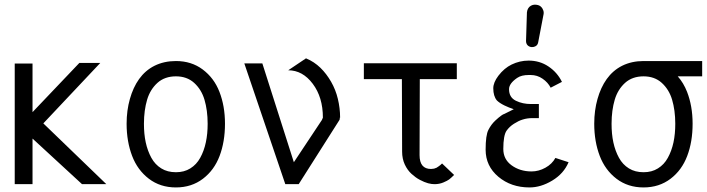

<svg xmlns="http://www.w3.org/2000/svg" viewBox="-20 -799 3069 833"><path d="M43.9 -523.4V0H121.1V-197.8L335.9 0H441.4L168 -263.7L415 -525.9H324.2L121.1 -312.5V-523.4Z M529.3 -262.2C529.3 -210 537.6 -163.6 553.2 -122.6C568.8 -81.5 593.3 -48.3 626 -23.4C658.7 1.5 697.8 14.2 743.2 14.2C788.6 14.2 827.6 1.5 860.4 -23.4C893.1 -48.3 917 -81.1 932.6 -122.1C948.2 -163.1 956.1 -210 956.1 -262.2C956.1 -314 947.8 -359.9 932.1 -400.4C916.5 -440.9 892.1 -473.1 859.4 -497.6C826.7 -522 788.1 -534.2 743.2 -534.2C709 -534.2 677.7 -527.3 650.4 -513.7C623 -500 601.1 -480.5 583.5 -456.1C565.9 -431.6 552.7 -402.3 543.5 -369.6C534.2 -336.9 529.3 -300.8 529.3 -262.2ZM604.5 -262.2C604.5 -301.8 609.4 -336.4 618.2 -366.2C627 -396 642.1 -420.4 663.1 -439.5C684.1 -458.5 711.4 -467.8 743.2 -467.8C774.9 -467.8 801.3 -458.5 822.3 -439.5C843.3 -420.4 858.4 -396 867.2 -366.2C876 -336.4 880.9 -301.8 880.9 -262.2C880.9 -232.9 878.4 -206.1 873 -181.2C867.7 -156.2 859.4 -133.8 848.6 -114.3C837.9 -94.7 823.7 -79.6 805.7 -68.4C787.6 -57.1 767.1 -51.8 743.2 -51.8C719.2 -51.8 697.8 -57.1 679.7 -68.4C661.6 -79.6 647.5 -94.7 636.7 -114.3C626 -133.8 617.7 -156.2 612.3 -181.2C606.9 -206.1 604.5 -232.9 604.5 -262.2Z M1217.8 0H1275.9L1452.6 -278.3C1454.1 -280.3 1454.6 -283.7 1454.1 -288.6H1455.6C1455.6 -316.4 1452.1 -343.8 1445.8 -370.1C1439.5 -396.5 1429.7 -421.4 1416.5 -444.3C1403.3 -467.3 1387.7 -487.8 1370.1 -504.9C1352.5 -522 1331.5 -536.1 1307.6 -545.9L1230.5 -494.1C1272 -494.1 1307.6 -474.6 1336.9 -435.5C1366.2 -396.5 1380.9 -347.7 1380.9 -288.6L1376.5 -278.3L1254.9 -95.2L1118.2 -523.9H1040Z M1558.6 -524.4V-455.6H1723.6L1724.6 -141.1C1724.6 -120.6 1728.5 -101.6 1736.3 -85C1744.1 -68.4 1753.9 -55.2 1765.1 -44.9C1776.4 -34.7 1788.6 -25.4 1801.8 -18.6C1814.9 -11.7 1826.7 -6.8 1837.4 -3.9C1848.1 -1 1857.4 0 1865.2 0C1878.9 0 1891.6 -2.4 1903.3 -7.3C1915 -12.2 1923.3 -16.6 1928.7 -20.5C1934.1 -24.4 1940.9 -31.2 1950.2 -40L1897.9 -89.8L1890.6 -83L1882.8 -77.1L1874 -71.3L1863.3 -67.4L1850.1 -65.9C1816.9 -65.9 1800.3 -85.9 1800.3 -126L1801.3 -455.6H1961.9V-524.4Z M2262.2 -620.6C2262.2 -615.7 2263.2 -611.8 2265.1 -607.9L2268.1 -603.5C2272.5 -598.6 2278.3 -595.7 2285.6 -594.7H2288.6C2293.9 -594.7 2298.8 -595.7 2303.7 -598.6C2310.1 -602.1 2313.5 -607.9 2314.9 -615.2L2338.4 -737.8C2338.4 -739.3 2338.9 -741.2 2338.9 -742.7C2338.9 -750 2336.9 -755.9 2333.5 -761.7C2332.5 -763.2 2331.5 -764.6 2330.1 -766.6C2324.7 -773.4 2316.9 -777.3 2307.1 -778.3C2304.7 -778.8 2302.7 -778.8 2300.3 -778.8C2294.4 -778.8 2289.1 -777.3 2283.7 -774.4C2273.4 -768.6 2267.6 -758.8 2266.1 -745.6ZM2446.8 -95.2 2389.6 -113.8C2380.4 -96.7 2365.7 -82 2346.2 -71.3C2326.7 -60.5 2306.6 -55.2 2286.1 -55.2C2252 -55.2 2223.1 -64.5 2199.2 -82C2175.3 -99.6 2163.6 -123 2163.6 -152.8C2163.6 -191.9 2168.5 -218.8 2177.7 -231.9C2186 -243.7 2196.8 -253.9 2210 -262.2C2223.1 -270.5 2235.8 -276.9 2247.6 -280.3C2261.2 -284.7 2275.4 -286.6 2290 -286.6H2317.9V-347.7H2282.7C2259.8 -347.7 2238.3 -352.1 2218.3 -361.8C2198.2 -371.6 2188.5 -388.2 2188.5 -412.1C2188.5 -428.7 2200.2 -444.8 2223.6 -460.9C2236.3 -469.7 2253.4 -473.6 2273.9 -473.6H2282.2C2301.3 -473.6 2318.4 -468.3 2334 -457.5C2349.6 -446.8 2361.3 -433.6 2369.1 -418.5L2418 -443.8C2404.3 -471.7 2384.8 -493.7 2359.4 -510.7C2334 -527.8 2305.2 -536.1 2273.4 -536.1C2247.6 -536.1 2223.1 -530.3 2199.7 -519C2178.7 -508.8 2159.2 -492.7 2142.1 -470.2C2127.4 -450.7 2120.1 -432.6 2120.1 -416C2120.1 -393.1 2125.5 -375.5 2135.7 -363.3C2143.1 -356 2153.8 -348.6 2168.9 -341.3C2182.1 -335 2195.3 -329.6 2209 -325.2L2168 -304.7C2162.1 -303.7 2148.9 -294.4 2129.4 -276.4C2117.2 -265.1 2107.4 -252 2099.1 -235.8C2090.8 -220.2 2086.9 -191.4 2086.9 -149.4C2086.9 -102.1 2105.5 -63 2142.1 -32.2C2178.7 -1.5 2223.6 14.2 2277.3 14.2C2310.1 14.2 2342.8 4.4 2376 -15.6C2409.2 -35.6 2432.6 -62 2446.8 -95.2Z M2633.3 -262.2C2633.3 -301.8 2638.2 -336.4 2647 -366.2C2655.8 -396 2670.9 -420.4 2691.9 -439.5C2712.9 -458.5 2740.2 -467.8 2772 -467.8C2803.7 -467.8 2830.1 -458.5 2851.1 -439.5C2872.1 -420.4 2887.2 -396 2896 -366.2C2904.8 -336.4 2909.7 -301.8 2909.7 -262.2C2909.7 -232.9 2907.2 -206.1 2901.9 -181.2C2896.5 -156.2 2888.2 -133.8 2877.4 -114.3C2866.7 -94.7 2852.5 -79.6 2834.5 -68.4C2816.4 -57.1 2795.9 -51.8 2772 -51.8C2748 -51.8 2726.6 -57.1 2708.5 -68.4C2690.4 -79.6 2676.3 -94.7 2665.5 -114.3C2654.8 -133.8 2646.5 -156.2 2641.1 -181.2C2635.7 -206.1 2633.3 -232.9 2633.3 -262.2ZM2558.1 -262.2C2558.1 -210 2566.4 -163.6 2582 -122.6C2597.7 -81.5 2622.1 -48.3 2654.8 -23.4C2687.5 1.5 2726.6 14.2 2772 14.2C2817.4 14.2 2856.4 1.5 2889.2 -23.4C2921.9 -48.3 2945.8 -81.1 2961.4 -122.1C2977.1 -163.1 2984.9 -210 2984.9 -262.2C2984.9 -314 2976.6 -359.9 2960.9 -400.4C2950.7 -426.3 2937.5 -448.7 2920.4 -467.8H3026.4V-534.2H2772C2737.8 -534.2 2706.5 -527.3 2679.2 -513.7C2651.9 -500 2629.9 -480.5 2612.3 -456.1C2594.7 -431.6 2581.5 -402.3 2572.3 -369.6C2563 -336.9 2558.1 -300.8 2558.1 -262.2Z"/></svg>

Font: Tuffy
Style: Regular
Weight: 500
Designer: Thatcher Ulrich, Karoly Barta and Michael Everson
Version: Version 001.270